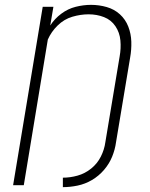

<svg xmlns="http://www.w3.org/2000/svg" viewBox="-20 -763 616 791"><path d="M239 8Q269 8 300 1.5Q331 -5 359 -21.5Q387 -38 408.5 -63Q430 -88 442 -117.5Q454 -147 458 -177L516 -525Q522 -558 521 -591Q520 -624 508.5 -653.5Q497 -683 474 -704Q451 -725 419.5 -734Q388 -743 355 -743Q324 -743 292 -735Q260 -727 232.5 -706.5Q205 -686 187 -658L200 -735H156L34 0H78L177 -600Q191 -632 217.5 -658Q244 -684 278 -694Q312 -704 345 -704Q379 -704 408.5 -692.5Q438 -681 455.5 -655Q473 -629 476 -596.5Q479 -564 473 -531L414 -177Q410 -147 395.5 -118Q381 -89 355.5 -68.5Q330 -48 299.5 -39.5Q269 -31 239 -31Z"/></svg>

Font: Iosevka Sparkle XLtObl
Style: Regular
Weight: 200
Italic angle: -9°
Designer: Belleve Invis
Foundry: Belleve Invis
Version: Version 4.5.0; ttfautohint (v1.8.3)